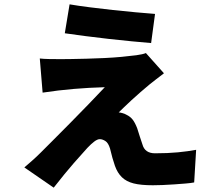

<svg xmlns="http://www.w3.org/2000/svg" viewBox="-20 -804 996 883"><path d="M300 -784Q341 -777 393 -770.5Q445 -764 499 -758Q553 -752 604 -747.5Q655 -743 693 -740L675 -606Q637 -609 586 -614Q535 -619 480.5 -625Q426 -631 373 -638Q320 -645 278 -651ZM734 -467Q713 -451 697.5 -439Q682 -427 667 -415Q649 -400 627 -381Q605 -362 584.5 -343Q564 -324 548 -308.5Q532 -293 526 -287Q531 -287 542.5 -284Q554 -281 562 -276Q579 -268 590 -254Q601 -240 611 -214Q617 -196 623 -176Q629 -156 635 -140Q646 -99 693 -99Q752 -99 798.5 -103.5Q845 -108 882 -115L873 35Q858 38 833.5 40Q809 42 781 44Q753 46 727 47Q701 48 683 48Q628 48 594.5 39.5Q561 31 540.5 11Q520 -9 508.5 -41.5Q497 -74 486 -121Q478 -147 464.5 -155.5Q451 -164 439 -164Q428 -164 413.5 -153Q399 -142 382 -124Q359 -99 320 -54.5Q281 -10 227 59L92 -34Q107 -47 126.5 -64Q146 -81 167 -102Q188 -123 225 -160Q262 -197 304.5 -240Q347 -283 389 -326.5Q431 -370 462 -403Q390 -401 319 -395Q248 -389 176 -378L163 -535Q180 -533 206 -532.5Q232 -532 259 -532Q276 -532 307.5 -532.5Q339 -533 378 -534Q417 -535 459 -537Q501 -539 539 -542.5Q577 -546 607 -550Q637 -554 651 -560Z"/></svg>

Font: Kinto Sans Black
Style: Regular
Weight: 900
Designer: Authors: Ryoko NISHIZUKA  (kana & ideographs); Paul D. Hunt (Latin, Greek & Cyrillic); Wenlong ZHANG  (bopomofo); Sandol
Foundry: Adobe Systems Incorporated, ookami Inc.
Version: Version 0.001